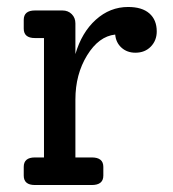

<svg xmlns="http://www.w3.org/2000/svg" viewBox="-20 -530 496 550"><path d="M347 -510Q387 -510 408 -491.5Q429 -473 429 -440Q429 -414 412 -396.5Q395 -379 368 -379Q344 -379 328 -393.5Q312 -408 310 -431Q263 -426 229.5 -371.5Q196 -317 196 -245V-79H243Q276 -79 276 -52V-27Q276 0 243 0H80Q48 0 48 -27V-52Q48 -79 80 -79H106V-421H80Q48 -421 48 -448V-473Q48 -500 80 -500H159Q175 -500 185.5 -489.5Q196 -479 196 -463V-375Q214 -437 254.5 -473.5Q295 -510 347 -510Z"/></svg>

Font: Solway
Style: Regular
Weight: 400
Designer: Mariya V. Pigoulevskaya
Foundry: The Northern Block Ltd.
Version: Version 1.000;hotconv 1.0.109;makeotfexe 2.5.65596